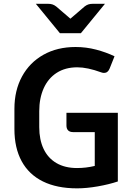

<svg xmlns="http://www.w3.org/2000/svg" viewBox="-20 -986 718 1020"><path d="M606 -386.7V-22Q559.1 -6.3 499.3 4.2Q439.5 14.6 389.6 14.6Q282.2 14.6 207.8 -22.2Q133.3 -59.1 95 -129.6Q56.6 -200.2 56.6 -300.3V-408.2Q56.6 -505.4 96.9 -579.6Q137.2 -653.8 210.7 -695.1Q284.2 -736.3 381.3 -736.3Q437.5 -736.3 490.5 -722.4Q543.5 -708.5 588.4 -687L562.5 -622.1Q553.2 -598.6 532.7 -598.6Q525.9 -598.6 517.6 -601.6Q444.3 -628.4 390.6 -628.4Q327.1 -628.4 281.7 -599.4Q236.3 -570.3 212.4 -517.6Q188.5 -464.8 188.5 -395.5V-310.5Q188.5 -243.7 211.7 -194.8Q234.9 -146 280 -119.6Q325.2 -93.3 389.2 -93.3Q437 -93.3 483.4 -104.5V-284.2H368.2Q351.1 -284.2 342 -293.2Q333 -302.2 333 -319.3V-386.7ZM298.3 -809.6H409.7L537.6 -965.8H473.1Q459.5 -965.8 449.7 -962.6Q439.9 -959.5 429.7 -951.7L354 -886.7L278.3 -951.7Q268.1 -959.5 258.3 -962.6Q248.5 -965.8 234.9 -965.8H170.4Z"/></svg>

Font: Lycee Sans SemiBold
Style: Regular
Weight: 600
Designer: Justin Alvin
Foundry: Alkove Design
Version: Version 1.030